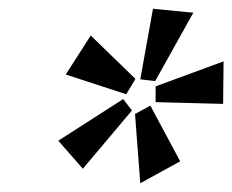

<svg xmlns="http://www.w3.org/2000/svg" viewBox="-20 -748 530 438"><path d="M334 -563 300 -567 329 -728 421 -719ZM268 -533 130 -578 187 -667 289 -568ZM489 -511 335 -515V-551L490 -608ZM169 -363 113 -427 261 -522 281 -496ZM300 -330 288 -488 323 -507 391 -380Z"/></svg>

Font: EauTestInfant Semibold
Style: Italic
Weight: 600
Italic angle: -12°
Designer: Christian Thalmann (Catharsis Fonts)
Version: Version 0.001;PS 000.001;hotconv 1.0.88;makeotf.lib2.5.64775